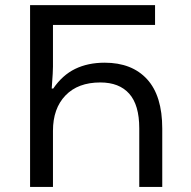

<svg xmlns="http://www.w3.org/2000/svg" viewBox="-20 -734 750 754"><path d="M98.1 0V-713.9H588.9V-636.2H188V-472.2Q188 -465.8 187 -444.3Q186 -422.9 183.1 -386.2H189Q225.1 -439 275.1 -463.4Q325.2 -487.8 391.1 -487.8Q498 -487.8 557.6 -422.9Q617.2 -357.9 617.2 -229V0H526.9V-230Q526.9 -321.8 487.5 -366Q448.2 -410.2 374 -410.2Q286.1 -410.2 237.1 -359.1Q188 -308.1 188 -220.2V0Z"/></svg>

Font: Kurinto Seri
Style: Regular
Weight: 400
Designer: Kurinto was developed by Clint Goss from a range of fonts that are compatible with the SIL Open Font License Version 1.1
Foundry: Clinton F. Goss
Version: Version 2.196; July 25, 2020